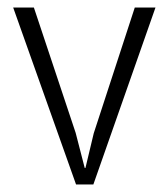

<svg xmlns="http://www.w3.org/2000/svg" viewBox="-20 -490 447 510"><path d="M338 -470H393L228 0H182L15 -470H70L181 -137L205 -44H207L229 -136Z"/></svg>

Font: Mukta Vaani ExtraLight
Style: Regular
Weight: 275
Designer: Noopur Datye, Girish Dalvi, Yashodeep Gholap, Pallavi Karambelkar
Foundry: Ek Type
Version: Version 2.538;PS 1.000;hotconv 16.6.51;makeotf.lib2.5.65220;